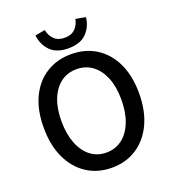

<svg xmlns="http://www.w3.org/2000/svg" viewBox="-168 -1076 1090 1215"><g transform="rotate(-20 377.0 -468.0)"><path d="M377 14.2Q282.7 14.2 210.2 -32.7Q137.7 -79.6 96.9 -166Q56.2 -252.4 56.2 -371.1Q56.2 -490.2 96.9 -575Q137.7 -659.7 210.2 -704.8Q282.7 -750 377 -750Q472.2 -750 544.4 -704.6Q616.7 -659.2 657.5 -574.2Q698.2 -489.3 698.2 -371.1Q698.2 -252.4 657.5 -166Q616.7 -79.6 544.4 -32.7Q472.2 14.2 377 14.2ZM377 -87.9Q438 -87.9 483.4 -122.8Q528.8 -157.7 554 -221.4Q579.1 -285.2 579.1 -371.1Q579.1 -457 554 -519.3Q528.8 -581.5 483.4 -615.2Q438 -648.9 377 -648.9Q285.6 -648.9 230.7 -574.5Q175.8 -500 175.8 -371.1Q175.8 -285.2 200.7 -221.4Q225.6 -157.7 270.8 -122.8Q315.9 -87.9 377 -87.9ZM377 -790Q297.4 -790 255.9 -832Q214.4 -874 207 -938L273.9 -950.2Q280.8 -911.6 306.6 -886.2Q332.5 -860.8 377 -860.8Q421.9 -860.8 447.5 -886.2Q473.1 -911.6 480 -950.2L546.9 -938Q540 -874 498.3 -832Q456.5 -790 377 -790Z"/></g></svg>

Font: Source Han Sans CN Medium
Style: Regular
Weight: 500
Designer: Ryoko NISHIZUKA  (kana, bopomofo & ideographs); Paul D. Hunt (Latin, Greek & Cyrillic); Sandoll Communications , Soo-you
Foundry: Adobe
Version: Version 2.004;hotconv 1.0.118;makeotfexe 2.5.65603